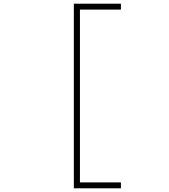

<svg xmlns="http://www.w3.org/2000/svg" viewBox="-20 -820 915 1040"><path d="M380 200V-800H635V-768H413V168H635V200Z"/></svg>

Font: Trispace SemiExpanded Thin
Style: Regular
Weight: 100
Width: 6
Designer: Tyler Finck
Foundry: Etcetera Type Company
Version: Version 1.210; ttfautohint (v1.8.3)